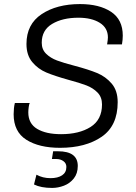

<svg xmlns="http://www.w3.org/2000/svg" viewBox="-20 -716 669 943"><path d="M583 -541Q583 -521 579 -498H506Q510 -522 510 -532Q510 -579 470 -604Q430 -629 365 -629Q287 -629 236 -598.5Q185 -568 185 -506Q185 -473 206.5 -452Q228 -431 260 -419Q292 -407 346 -393Q414 -375 456.5 -357.5Q499 -340 528.5 -305.5Q558 -271 558 -214Q558 -98 479 -44Q400 10 275 10Q172 10 109.5 -29.5Q47 -69 47 -155Q47 -169 48.5 -184Q50 -199 53 -210H126Q123 -205 121 -190Q119 -175 119 -164Q119 -109 162.5 -83Q206 -57 280 -57Q369 -57 425 -92.5Q481 -128 481 -203Q481 -239 459 -261.5Q437 -284 404.5 -296.5Q372 -309 316 -324Q248 -343 207.5 -360Q167 -377 138.5 -411Q110 -445 110 -500Q110 -597 184.5 -646.5Q259 -696 373 -696Q468 -696 525.5 -658Q583 -620 583 -541ZM228 159Q264 159 285 145Q306 131 306 104Q306 86 291.5 75.5Q277 65 257 65H235L241 27H265Q362 27 362 99Q362 136 342.5 160.5Q323 185 294 196Q265 207 236 207Q181 207 147 190L159 142Q190 159 228 159Z"/></svg>

Font: Chivo Light Italic
Style: Regular
Weight: 300
Italic angle: -8.05°
Designer: Hector Gatti
Foundry: Omnibus-Type
Version: Version 1.007